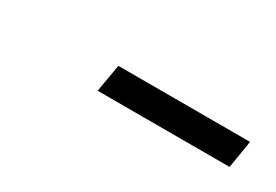

<svg xmlns="http://www.w3.org/2000/svg" viewBox="-11 -851 465 323"><g transform="rotate(30 221.5 -690.0)"><path d="M423.3 -716.8 414.6 -663.1H158.2L167.5 -716.8Z"/></g></svg>

Font: Inter 16pt Light
Style: Italic
Weight: 300
Italic angle: -9.3988°
Version: Version 4.001;git-66647c0bb